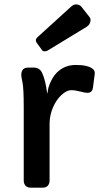

<svg xmlns="http://www.w3.org/2000/svg" viewBox="-20 -861 457 881"><path d="M77.6 -515.6Q77.6 -550.8 108.4 -550.8H134.8Q161.6 -550.8 172.9 -527.3Q189 -493.2 196.3 -433.1Q196.3 -432.1 197 -432.1Q197.8 -432.1 200.2 -448.7Q202.6 -465.3 214.4 -489.5Q226.1 -513.7 243.2 -530.3Q277.8 -563 328.1 -563Q384.3 -563 406.2 -544.4Q416.5 -536.1 414.6 -521.5L406.7 -460Q403.8 -435.1 381.3 -435.1Q370.6 -435.1 355 -439.5Q324.7 -447.3 307.1 -447.3Q289.6 -447.3 270 -431.9Q250.5 -416.5 236.3 -393.6Q207.5 -345.7 207.5 -291.5V-32.2Q207.5 -18.6 199.7 -9.3Q191.9 0 177.2 0H120.6Q105 0 96.9 -9.3Q88.9 -18.6 88.9 -32.2V-368.7Q88.9 -454.6 83.3 -482.2Q77.6 -509.8 77.6 -515.6ZM199.2 -629.4Q192.9 -625.5 184.6 -625.5Q176.3 -625.5 171.9 -632.3L147.9 -665.5Q144.5 -670.4 144.5 -677Q144.5 -683.6 154.3 -692.4L305.2 -829.6Q317.4 -840.8 328.1 -840.8Q345.2 -840.8 353.5 -830.1L390.1 -783.7Q396 -776.4 395.5 -768.6Q395 -748.5 376.5 -737.3Z"/></svg>

Font: Capriola
Style: Regular
Weight: 400
Designer: Viktoriya Grabowska
Foundry: Viktoriya Grabowska
Version: Version 1.007